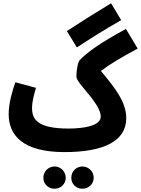

<svg xmlns="http://www.w3.org/2000/svg" viewBox="-20 -909 862 1174"><path d="M450 -619C519 -664 607 -721 721 -786L659 -889C543 -818 460 -766 389 -719ZM374 21C613 21 752 -45 752 -187C752 -284 685 -370 597 -475C646 -513 716 -555 822 -612L750 -732C604 -653 515 -592 468 -542C454 -527 447 -471 447 -441C447 -417 493 -369 534 -318C566 -276 596 -233 596 -196C596 -139 490 -123 400 -123C212 -123 176 -177 176 -248C176 -290 189 -334 200 -372L74 -406C56 -356 33 -278 33 -211C33 -80 122 21 374 21ZM484 245C522 245 553 216 553 178C553 140 522 109 484 109C445 109 416 140 416 178C416 216 445 245 484 245ZM314 245C351 245 382 216 382 178C382 140 351 109 314 109C275 109 245 140 245 178C245 216 275 245 314 245Z"/></svg>

Font: Noto Sans Arabic UI XCn XBd
Style: Regular
Weight: 800
Width: 2
Designer: Monotype Design Team, Nadine Chahine and Nizar Qandah
Foundry: Monotype Imaging Inc.
Version: Version 2.010